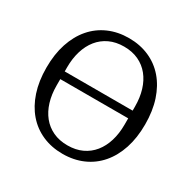

<svg xmlns="http://www.w3.org/2000/svg" viewBox="-160 -868 1036 1038"><g transform="rotate(30 358.0 -349.0)"><path d="M358 -41Q409 -41 448.5 -59.5Q488 -78 515 -111.5Q542 -145 556 -191Q570 -237 570 -292V-332H146V-292Q146 -237 160 -191Q174 -145 201 -111.5Q228 -78 267.5 -59.5Q307 -41 358 -41ZM570 -380V-406Q570 -461 556 -507Q542 -553 515 -586.5Q488 -620 448.5 -638.5Q409 -657 358 -657Q307 -657 267.5 -638.5Q228 -620 201 -586.5Q174 -553 160 -507Q146 -461 146 -406V-380ZM358 12Q289 12 232 -13Q175 -38 134.5 -85Q94 -132 72 -198.5Q50 -265 50 -349Q50 -433 72 -499.5Q94 -566 134.5 -613Q175 -660 232 -685Q289 -710 358 -710Q427 -710 484 -685Q541 -660 581.5 -613Q622 -566 644 -499.5Q666 -433 666 -349Q666 -265 644 -198.5Q622 -132 581.5 -85Q541 -38 484 -13Q427 12 358 12Z"/></g></svg>

Font: IBM Plex Serif
Style: Regular
Weight: 400
Designer: Mike Abbink, Paul van der Laan, Pieter van Rosmalen
Foundry: Bold Monday
Version: Version 2.6